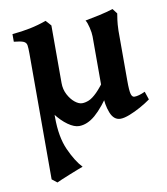

<svg xmlns="http://www.w3.org/2000/svg" viewBox="-81 -537 737 849"><g transform="rotate(-10 288.0 -112.5)"><path d="M570.3 -47.4Q550.8 -33.2 524.9 -18.8Q499 -4.4 473.9 5.4Q448.7 15.1 432.6 15.1Q402.3 15.1 387.9 -21.5Q373.5 -58.1 373.5 -105.5Q373.5 -109.9 373.5 -135.7Q373.5 -161.6 373.5 -198.2Q373.5 -234.9 373.5 -271.5Q373.5 -308.1 373.5 -334.2Q373.5 -360.4 373.5 -365.2Q373.5 -380.9 367.7 -405.5Q361.8 -430.2 355 -439.5Q381.8 -444.3 417.7 -452.1Q453.6 -460 481.4 -468.8L498.5 -446.3Q496.6 -433.6 494.1 -417.2Q491.7 -400.9 490.7 -370.6Q490.7 -367.2 490.7 -345.2Q490.7 -323.2 490.7 -292.2Q490.7 -261.2 490.7 -229.7Q490.7 -198.2 490.7 -174.8Q490.7 -151.4 490.7 -145.5Q490.7 -100.1 495.1 -85.2Q499.5 -70.3 509.8 -70.3Q528.8 -70.3 558.1 -84ZM403.3 -118.2Q356 -46.9 319.6 -15.9Q283.2 15.1 246.6 15.1Q224.6 15.1 197 -4.4Q169.4 -23.9 144 -57.4Q118.7 -90.8 102.1 -133.5Q85.4 -176.3 85.4 -223.1Q85.4 -227.1 85.4 -244.1Q85.4 -261.2 85.4 -282.5Q85.4 -303.7 85.4 -320.1Q85.4 -336.4 85.4 -338.9Q85.4 -363.8 83.5 -376.2Q81.5 -388.7 69.3 -394Q57.1 -399.4 26.4 -402.3V-436.5Q69.8 -440.4 106.9 -448Q144 -455.6 180.7 -468.8Q180.7 -468.8 189.7 -459Q198.7 -449.2 202.6 -444.3Q202.6 -442.9 202.6 -417Q202.6 -391.1 202.6 -353.8Q202.6 -316.4 202.6 -278.6Q202.6 -240.7 202.6 -214.4Q202.6 -188 202.6 -186Q202.6 -157.2 215.1 -133.5Q227.5 -109.9 244.9 -95.9Q262.2 -82 277.3 -82Q291.5 -82 307.6 -88.6Q323.7 -95.2 345 -116.2Q366.2 -137.2 396 -179.7ZM147.9 -224.1Q147.9 -179.7 147.9 -139.4Q147.9 -99.1 147.9 -42Q147.9 47.4 174.3 105.7Q200.7 164.1 230 194.8Q222.7 197.3 205.3 204.1Q188 210.9 167.7 219Q147.5 227.1 130.9 234.1Q114.3 241.2 108.4 244.1L85.4 226.1Q85.4 223.1 85.4 195.1Q85.4 167 85.4 122.3Q85.4 77.6 85.4 24.2Q85.4 -29.3 85.4 -83Q85.4 -136.7 85.4 -183.3Q85.4 -230 85.4 -261.5Q85.4 -293 85.4 -300.3Q85.4 -300.3 94.5 -292.2Q103.5 -284.2 115.2 -272Q127 -259.8 136.7 -246.8Q146.5 -233.9 147.9 -224.1Z"/></g></svg>

Font: Gentium Plus
Style: Bold
Weight: 700
Designer: Victor Gaultney, Annie Olsen, Iska Routamaa, Becca Hirsbrunner
Foundry: SIL International
Version: Version 6.101